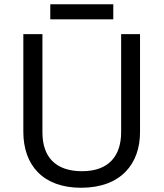

<svg xmlns="http://www.w3.org/2000/svg" viewBox="-20 -875 771 905"><path d="M514 -855H217V-784H514ZM640 -252V-714H551V-252C551 -144 496 -68 367 -68C242 -68 180 -135 180 -251V-714H90V-254C90 -95 184 10 362 10C551 10 640 -104 640 -252Z"/></svg>

Font: Noto Sans Elbasan
Style: Regular
Weight: 400
Designer: Monotype Design Team
Foundry: Monotype Imaging Inc.
Version: Version 2.004